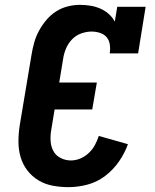

<svg xmlns="http://www.w3.org/2000/svg" viewBox="-20 -763 640 791"><path d="M262 8Q229 8 197 2Q165 -4 138.5 -20Q112 -36 93 -60.5Q74 -85 65 -115.5Q56 -146 56 -179Q56 -212 61 -245L110 -538Q114 -563 121 -588Q128 -613 140.5 -636Q153 -659 170.5 -680Q188 -701 210.5 -715.5Q233 -730 258.5 -736.5Q284 -743 309 -743Q331 -743 352.5 -739.5Q374 -736 393.5 -727.5Q413 -719 428 -705.5Q443 -692 453 -674L463 -735H580L549 -543H432Q435 -561 432.5 -579Q430 -597 419.5 -609.5Q409 -622 392 -627.5Q375 -633 357 -633Q336 -633 314 -625Q292 -617 276 -600Q260 -583 251.5 -562Q243 -541 240 -520L224 -423H379L360 -312H205L191 -227Q187 -204 188.5 -181.5Q190 -159 200 -140.5Q210 -122 230 -112Q250 -102 272 -102Q292 -102 311 -110Q330 -118 345.5 -132.5Q361 -147 371 -165.5Q381 -184 387 -203L507 -169Q494 -132 470 -97.5Q446 -63 413 -38Q380 -13 340.5 -2.5Q301 8 262 8Z"/></svg>

Font: Iosevka HT Extrabold Extended
Style: Italic
Weight: 800
Width: 7
Italic angle: -9°
Monospace: yes
Designer: Belleve Invis
Foundry: Belleve Invis
Version: Version 32.3.0; ttfautohint (v1.8.4)